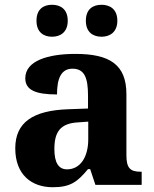

<svg xmlns="http://www.w3.org/2000/svg" viewBox="-20 -775 645 805"><path d="M406 -621C439 -621 472 -639 472 -688C472 -738 439 -755 406 -755C371 -755 340 -738 340 -688C340 -639 371 -621 406 -621ZM198 -621C232 -621 264 -639 264 -688C264 -738 232 -755 198 -755C164 -755 133 -738 133 -688C133 -639 164 -621 198 -621ZM201 10C276 10 305 -13 349 -66H358L380 0H574V-55H570C525 -55 510 -71 510 -125V-380C510 -505 439 -549 296 -549C181 -549 86 -520 86 -447C86 -397 130 -379 219 -379C219 -447 237 -487 284 -487C335 -487 349 -447 349 -374V-320L267 -317C118 -312 44 -262 44 -153C44 -42 113 10 201 10ZM261 -65C225 -65 208 -94 208 -150C208 -221 232 -258 308 -262L350 -265V-191C350 -114 315 -65 261 -65Z"/></svg>

Font: Noto Serif Hentaigana Bold
Style: Regular
Weight: 700
Designer: Kazuhiro Yamada
Foundry: nipponia
Version: Version 1.000